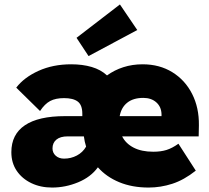

<svg xmlns="http://www.w3.org/2000/svg" viewBox="-20 -833 941 863"><path d="M214 10Q162 10 120.5 -10Q79 -30 55 -65.5Q31 -101 31 -149Q31 -229 92 -270Q153 -311 272 -311H350V-322Q350 -361 329.5 -376.5Q309 -392 268 -392Q230 -392 205.5 -379Q181 -366 160 -334L53 -439Q88 -485 153 -514.5Q218 -544 300 -544Q351 -544 392 -532Q433 -520 461 -494Q494 -518 534.5 -531Q575 -544 621 -544Q697 -544 754.5 -508.5Q812 -473 843.5 -411Q875 -349 874 -270L873 -220H529Q545 -188 580.5 -169.5Q616 -151 669 -151Q703 -151 728.5 -159Q754 -167 782 -187L860 -66Q807 -24 754.5 -7Q702 10 648 10Q574 10 516 -14Q458 -38 420 -81Q388 -37 331 -13.5Q274 10 214 10ZM624 -393Q579 -393 552 -371.5Q525 -350 518 -311H706V-320Q705 -353 682.5 -373Q660 -393 624 -393ZM268 -120Q299 -120 325.5 -134Q352 -148 367 -174Q360 -196 357 -220H284Q251 -220 233.5 -205.5Q216 -191 216 -166Q216 -146 230.5 -133Q245 -120 268 -120ZM378 -581 324 -663 519 -813 597 -698Z"/></svg>

Font: Lexend ExtraBold
Style: Regular
Weight: 800
Designer: Bonnie Shaver-Troup, Thomas Jockin
Foundry: Lexend
Version: Version 1.007; ttfautohint (v1.8.3)